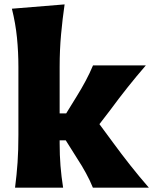

<svg xmlns="http://www.w3.org/2000/svg" viewBox="-20 -871 711 891"><path d="M49.8 0Q57.6 -60.1 61.5 -116.9Q65.4 -173.8 65.4 -244.6V-560.5Q65.4 -629.4 58.8 -695.8Q52.2 -762.2 35.2 -830.6L279.8 -850.6Q270 -783.7 263.4 -711.4Q256.8 -639.2 256.8 -560.5V-344.7H287.1L335.9 -423.8Q358.4 -460 377.4 -495.6Q396.5 -531.2 411.6 -567.4H656.7Q611.8 -515.6 571.5 -464.8Q531.2 -414.1 493.2 -362.3L441.4 -294.9L504.4 -209.5Q543 -156.7 584.2 -104.5Q625.5 -52.2 670.9 0H411.1Q397.5 -33.7 378.9 -67.6Q360.4 -101.6 338.9 -134.3L285.2 -219.7H256.8V-205.6Q256.8 -150.9 260.7 -101.8Q264.6 -52.7 272.9 0Z"/></svg>

Font: Pinar-FD ExtraBold
Style: Regular
Weight: 800
Designer: Amin Abedi
Version: Version 3.000